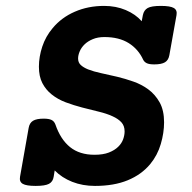

<svg xmlns="http://www.w3.org/2000/svg" viewBox="-20 -610 640 641"><path d="M159.2 -20Q156.7 -3.4 143.6 3.7Q130.4 10.7 99.1 10.7Q67.9 10.7 55.9 3.7Q43.9 -3.4 46.9 -20L75.7 -183.1Q78.6 -199.7 90.3 -206.8Q102.1 -213.9 126 -213.9Q143.1 -213.9 152.1 -209.5Q161.1 -205.1 165 -194.3Q182.1 -144.5 213.9 -118.9Q245.6 -93.3 295.4 -93.3Q324.2 -93.3 343.5 -100.8Q362.8 -108.4 374.5 -119.9Q386.2 -131.3 391.1 -145Q396 -158.7 396 -171.4Q396 -189.9 385.3 -201.7Q374.5 -213.4 356 -221.7Q335.9 -231 309.3 -237.3Q282.7 -243.7 254.6 -251Q226.6 -258.3 199.7 -268.3Q172.9 -278.3 152.3 -294.9Q132.8 -310.5 121.3 -332.8Q109.9 -355 109.9 -387.2Q109.9 -420.4 121.1 -454.3Q132.3 -488.3 155.8 -516.1Q185.5 -551.8 230 -571Q274.4 -590.3 327.6 -590.3Q367.2 -590.3 399.9 -576.4Q432.6 -562.5 453.1 -539.1L457 -559.6Q460.4 -576.2 473.1 -583.3Q485.8 -590.3 517.1 -590.3Q548.3 -590.3 560.3 -583.3Q572.3 -576.2 569.3 -559.6L545.4 -425.8Q542.5 -409.2 530.8 -402.1Q519 -395 495.1 -395Q478.5 -395 470.2 -398.9Q461.9 -402.8 458 -410.6Q441.9 -445.8 409.7 -466.1Q377.4 -486.3 328.6 -486.3Q306.2 -486.3 289.6 -479.2Q272.9 -472.2 262.2 -461.7Q251.5 -451.2 246.1 -438.5Q240.7 -425.8 240.7 -414.6Q240.7 -401.4 249.5 -393.1Q258.3 -384.8 273.9 -378.4Q292.5 -371.1 317.9 -365.7Q343.3 -360.4 370.8 -353.8Q398.4 -347.2 425.5 -337.6Q452.6 -328.1 474.6 -312Q498 -294.9 512.9 -268.3Q527.8 -241.7 527.8 -201.7Q527.8 -166.5 516.8 -129.2Q505.9 -91.8 481.4 -62Q452.1 -26.9 406.2 -8.1Q360.4 10.7 296.9 10.7Q255.9 10.7 221.2 -2.9Q186.5 -16.6 162.6 -41Z"/></svg>

Font: Courier Prime
Style: Bold Italic
Weight: 700
Monospace: yes
Designer: Alan Dague-Greene
Foundry: Quote-Unquote Apps
Version: Version 1.202